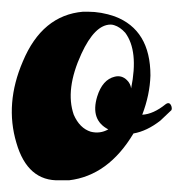

<svg xmlns="http://www.w3.org/2000/svg" viewBox="-21 -309 313 328"><path d="M129 -289Q152 -289 175 -281Q236 -258 236 -180Q235 -147 222 -113Q241 -114 262 -131Q269 -136 272 -127Q273 -124 272 -121Q272 -121 253 -103Q230 -85 207 -81Q164 -9 97 -1Q88 -1 81 -1Q26 1 7 -65Q-13 -132 18 -204Q51 -283 121 -289Q126 -289 129 -289ZM168 -267Q141 -267 118 -217Q90 -156 105 -113Q115 -90 134 -84Q150 -80 164 -88Q133 -104 145 -144Q154 -173 175 -178Q187 -181 196 -172Q202 -166 203 -158Q216 -222 193 -253Q184 -263 174 -266Q171 -267 168 -267Z"/></svg>

Font: Sagha
Style: Regular
Weight: 400
Designer: MUHAMMAD YONI
Version: Version 001.000